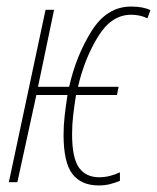

<svg xmlns="http://www.w3.org/2000/svg" viewBox="-20 -556 479 586"><path d="M281 10Q301 10 317.5 5.5Q334 1 346 -4V-30Q314 -15 283 -15Q242 -15 221 -44.5Q200 -74 200 -147Q200 -176 203.5 -205.5Q207 -235 212 -266H337L342 -291H218Q238 -377 279 -444Q320 -511 380 -511Q408 -511 430 -500L439 -525Q417 -536 380 -536Q306 -536 259 -460.5Q212 -385 191 -291H96L145 -526H119L7 0H33L91 -266H186Q181 -234 177.5 -204Q174 -174 174 -145Q174 -60 201 -25Q228 10 281 10Z"/></svg>

Font: Noto Sans Display Condensed Thin
Style: Italic
Weight: 250
Width: 3
Italic angle: -12°
Designer: Monotype Design Team
Foundry: Monotype Imaging Inc.
Version: Version 1.900